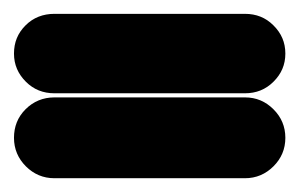

<svg xmlns="http://www.w3.org/2000/svg" viewBox="-24 -368 430 276"><path d="M54.2 -228C38.1 -228 23.9 -222.2 12.7 -210.9C1.5 -199.7 -3.9 -186 -3.9 -169.9C-3.9 -153.8 2 -140.1 13.2 -128.9C24.4 -117.7 38.1 -111.8 54.2 -111.8H328.1C344.2 -111.8 357.9 -117.7 369.1 -128.9C380.4 -140.1 386.2 -153.8 386.2 -169.9C386.2 -186 380.4 -199.7 369.1 -210.9C357.9 -222.2 344.2 -228 328.1 -228ZM54.2 -348.1C38.1 -348.1 23.9 -342.8 12.7 -331.5C1.5 -320.3 -3.9 -307.1 -3.9 -291C-3.9 -274.9 2 -261.7 13.2 -250.5C24.4 -239.3 38.1 -233.9 54.2 -233.9H328.1C344.2 -233.9 357.9 -239.3 369.1 -250.5C380.4 -261.7 386.2 -274.9 386.2 -291C386.2 -307.1 380.4 -320.3 369.1 -331.5C357.9 -342.8 344.2 -348.1 328.1 -348.1Z"/></svg>

Font: Nemoy
Style: Bold
Weight: 700
Designer: BSozoo
Foundry: BSozoo
Version: Version 001.000